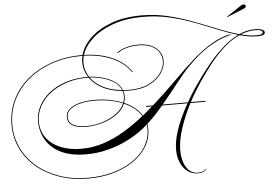

<svg xmlns="http://www.w3.org/2000/svg" viewBox="-120 -1079 2114 1453"><g transform="rotate(-5 937.0 -352.5)"><path d="M495 236Q378 236 278.5 202Q179 168 106 107Q33 46 -7.5 -37.5Q-48 -121 -48 -220Q-48 -323 -5 -410.5Q38 -498 116 -562.5Q194 -627 299 -663Q404 -699 527 -699Q530 -699 533 -699Q551 -766 612 -825.5Q673 -885 772 -922Q871 -959 1005 -959Q1109 -959 1206.5 -935Q1304 -911 1395 -876.5Q1486 -842 1569.5 -808Q1653 -774 1729 -753Q1758 -766 1787 -773Q1816 -780 1845 -780Q1886 -780 1904 -771.5Q1922 -763 1922 -749Q1922 -725 1864 -725Q1831 -725 1798 -730.5Q1765 -736 1730 -745Q1664 -716 1605.5 -662Q1547 -608 1496 -542.5Q1445 -477 1403 -414Q1381 -381 1359.5 -345.5Q1338 -310 1319 -273H1429V-266H1315Q1268 -175 1237.5 -83.5Q1207 8 1207 85Q1207 132 1220 173Q1233 214 1260 239Q1287 264 1328 264Q1349 264 1364.5 257.5Q1380 251 1392 239L1393 243Q1382 255 1366.5 262Q1351 269 1328 269Q1281 269 1247 243.5Q1213 218 1194.5 174.5Q1176 131 1176 78Q1176 24 1192.5 -35Q1209 -94 1235.5 -153Q1262 -212 1293 -266H1099Q1070 -231 1039.5 -198.5Q1009 -166 976 -137Q980 -118 980 -98Q980 -26 943.5 34.5Q907 95 841 140.5Q775 186 687 211Q599 236 495 236ZM976 -266 980 -273H1031Q1126 -357 1215 -446.5Q1304 -536 1388 -610Q1408 -627 1446 -655.5Q1484 -684 1535.5 -712.5Q1587 -741 1646 -756L1672 -755Q1608 -742 1552.5 -713.5Q1497 -685 1456 -655Q1415 -625 1392 -604Q1314 -535 1245.5 -447Q1177 -359 1105 -273H1297Q1329 -330 1362 -378.5Q1395 -427 1419 -460Q1456 -510 1503 -566Q1550 -622 1605 -670.5Q1660 -719 1720 -748Q1646 -770 1566 -803Q1486 -836 1398.5 -869Q1311 -902 1215 -924.5Q1119 -947 1013 -947Q882 -947 784 -911.5Q686 -876 625 -819.5Q564 -763 544 -699Q666 -696 758.5 -654.5Q851 -613 901 -540L897 -536Q847 -609 755 -649.5Q663 -690 542 -693Q535 -666 535 -640Q535 -581 568 -531Q600 -530 637 -523Q674 -516 710 -501.5Q746 -487 774 -464Q802 -441 815 -408Q839 -406 865 -406Q953 -406 1013 -436Q1073 -466 1104 -511Q1135 -556 1135 -601Q1135 -637 1116 -667.5Q1097 -698 1058.5 -716.5Q1020 -735 960 -735Q913 -735 871.5 -723.5Q830 -712 801 -691L796 -695Q825 -716 868 -728.5Q911 -741 960 -741Q1021 -741 1061 -721.5Q1101 -702 1121 -670.5Q1141 -639 1141 -603Q1141 -555 1109.5 -508.5Q1078 -462 1016.5 -431Q955 -400 864 -400Q840 -400 817 -402Q824 -382 824 -360Q824 -334 815 -311Q906 -271 949 -203Q968 -219 986.5 -234.5Q1005 -250 1023 -266ZM1852 -773Q1823 -773 1795 -767Q1767 -761 1741 -750Q1772 -742 1802 -737.5Q1832 -733 1861 -733Q1889 -733 1898 -739Q1907 -745 1907 -752Q1907 -760 1893.5 -766.5Q1880 -773 1852 -773ZM-42 -220Q-42 -123 -2 -40.5Q38 42 110 102.5Q182 163 280 196.5Q378 230 495 230Q598 230 685 205.5Q772 181 837 136.5Q902 92 938 32Q974 -28 974 -98Q974 -115 971 -132Q955 -118 939 -105Q884 -61 813.5 -25.5Q743 10 662.5 31Q582 52 497 52Q380 52 304 14Q228 -24 191 -88Q154 -152 154 -228Q154 -288 182 -342.5Q210 -397 262.5 -439.5Q315 -482 389.5 -506.5Q464 -531 557 -531H560Q526 -583 526 -645Q526 -669 532 -693H527Q404 -693 300.5 -657.5Q197 -622 120 -558Q43 -494 0.5 -408Q-42 -322 -42 -220ZM160 -228Q160 -154 199 -101.5Q238 -49 306.5 -21Q375 7 463 7Q551 7 633 -20Q715 -47 793 -94Q871 -141 944 -200Q903 -266 813 -305Q794 -259 747 -225.5Q700 -192 639 -174Q578 -156 516 -155Q374 -155 374 -243Q374 -293 434.5 -323Q495 -353 592 -353Q654 -353 708.5 -342.5Q763 -332 809 -313Q818 -337 818 -362Q818 -383 811 -402Q720 -410 658 -443.5Q596 -477 564 -525Q560 -525 556 -525Q466 -525 393 -500.5Q320 -476 268 -434.5Q216 -393 188 -339.5Q160 -286 160 -228ZM572 -525Q604 -480 663 -448.5Q722 -417 809 -409Q793 -448 753.5 -473Q714 -498 665 -510.5Q616 -523 572 -525ZM380 -243Q380 -161 516 -161Q578 -161 637.5 -179.5Q697 -198 742.5 -230.5Q788 -263 807 -308Q762 -327 707.5 -337Q653 -347 592 -347Q497 -347 438.5 -318.5Q380 -290 380 -243ZM1649 -889 1647 -892 1759 -967Q1770 -974 1780 -974Q1796 -974 1796 -960Q1796 -949 1781 -943Z"/></g></svg>

Font: Ballet 72pt
Style: Regular
Weight: 400
Designer: Maximiliano R. Sproviero
Foundry: Omnibus-Type
Version: Version 1.100; ttfautohint (v1.8.3)